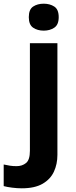

<svg xmlns="http://www.w3.org/2000/svg" viewBox="-84 -846 409 1040"><path d="M34 174Q9 174 -18.5 170.5Q-46 167 -64 162V45Q-46 49 -30 51.5Q-14 54 6 54Q36 54 57 37Q78 20 78 -29V-612H227V-7Q227 43 208 84Q189 125 146.5 149.5Q104 174 34 174ZM72 -753Q72 -795 95.5 -810.5Q119 -826 153 -826Q186 -826 210 -810.5Q234 -795 234 -753Q234 -712 210 -696Q186 -680 153 -680Q119 -680 95.5 -696Q72 -712 72 -753Z"/></svg>

Font: Noto Sans Malayalam UI
Style: Regular
Weight: 400
Designer: Jelle Bosma - Monotype Design Team
Foundry: Monotype Imaging Inc.
Version: Version 2.104